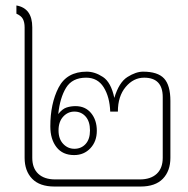

<svg xmlns="http://www.w3.org/2000/svg" viewBox="-20 -682 687 702"><path d="M70 -105V-582Q70 -600 64 -612Q58 -624 40 -632V-662Q98 -652 98 -582V-105Q98 -67 120 -46.5Q142 -26 182 -26H491Q531 -26 553 -46.5Q575 -67 575 -105V-327Q575 -398 507 -398Q468 -398 439.5 -364Q411 -330 411 -274H383Q381 -328 359 -363Q337 -398 295 -398Q244 -398 221.5 -361Q199 -324 193 -265Q208 -284 223.5 -289Q239 -294 256 -294Q292 -294 313 -268.5Q334 -243 334 -204Q334 -165 310.5 -140Q287 -115 251 -115Q209 -115 186.5 -144Q164 -173 164 -220Q164 -303 194 -361.5Q224 -420 297 -420Q327 -420 356.5 -400.5Q386 -381 398 -324Q415 -381 446 -400.5Q477 -420 503 -420Q557 -420 580 -395Q603 -370 603 -313V-105Q603 -57 575.5 -28.5Q548 0 494 0H179Q125 0 97.5 -28.5Q70 -57 70 -105ZM309 -205Q309 -238 293 -256Q277 -274 252 -274Q228 -274 211 -255.5Q194 -237 194 -205Q194 -174 211 -156Q228 -138 252 -138Q277 -138 293 -155.5Q309 -173 309 -205Z"/></svg>

Font: Trirong Thin
Style: Regular
Weight: 250
Designer: Katatrad Team
Foundry: CadsonDemak
Version: Version 1.001